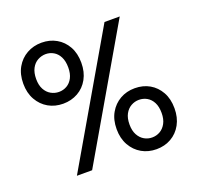

<svg xmlns="http://www.w3.org/2000/svg" viewBox="-126 -847 1025 995"><g transform="rotate(-20 386.5 -349.5)"><path d="M138 0 545 -700H629L222 0ZM574 12Q529 12 493 -8.5Q457 -29 435.5 -67Q414 -105 414 -156Q414 -208 435.5 -245.5Q457 -283 493 -303.5Q529 -324 574 -324Q620 -324 655.5 -303.5Q691 -283 712 -245.5Q733 -208 733 -156Q733 -105 712 -67Q691 -29 655 -8.5Q619 12 574 12ZM573 -53Q597 -53 617 -64.5Q637 -76 649.5 -99Q662 -122 662 -156Q662 -191 650 -214Q638 -237 618 -248.5Q598 -260 574 -260Q551 -260 530.5 -248.5Q510 -237 497.5 -214Q485 -191 485 -156Q485 -122 497.5 -99Q510 -76 530 -64.5Q550 -53 573 -53ZM200 -375Q155 -375 119 -395.5Q83 -416 61.5 -454Q40 -492 40 -543Q40 -595 61.5 -632.5Q83 -670 119.5 -690.5Q156 -711 201 -711Q246 -711 282 -690.5Q318 -670 339 -632.5Q360 -595 360 -543Q360 -492 339 -454Q318 -416 281.5 -395.5Q245 -375 200 -375ZM200 -440Q224 -440 244 -451.5Q264 -463 276 -486Q288 -509 288 -543Q288 -578 276 -601.5Q264 -625 244 -636.5Q224 -648 201 -648Q178 -648 157 -636.5Q136 -625 123.5 -601.5Q111 -578 111 -543Q111 -509 123.5 -486Q136 -463 156.5 -451.5Q177 -440 200 -440Z"/></g></svg>

Font: DM Sans 24pt
Style: Regular
Weight: 400
Designer: Colophon Foundry, Jonny Pinhorn
Foundry: Colophon Foundry
Version: Version 4.004;gftools[0.9.30]